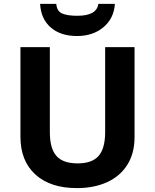

<svg xmlns="http://www.w3.org/2000/svg" viewBox="-20 -956 796 986"><path d="M186 -936H269Q272 -899 298.5 -887Q325 -875 377 -875Q477 -875 485 -936H570Q565 -861 511 -816Q457 -771 376 -771Q291 -771 240.5 -815Q190 -859 186 -936ZM85 -254V-714H236V-277Q236 -194 269.5 -155.5Q303 -117 379 -117Q453 -117 486.5 -155.5Q520 -194 520 -278V-714H671V-252Q671 -169 634 -110Q597 -51 530 -20.5Q463 10 375 10Q238 10 161.5 -60Q85 -130 85 -254Z"/></svg>

Font: OpenSansMMV
Style: Bold
Weight: 700
Foundry: Ascender Corporation
Version: Version 4.001